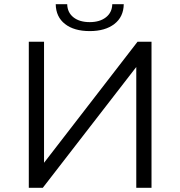

<svg xmlns="http://www.w3.org/2000/svg" viewBox="-20 -900 864 920"><path d="M410 -751Q335 -751 291.5 -785Q248 -819 247 -880H302Q303 -840 332 -817Q361 -794 410 -794Q458 -794 487.5 -817Q517 -840 518 -880H573Q572 -819 528 -785Q484 -751 410 -751ZM118 0V-700H191V-120L639 -700H706V0H633V-579L185 0Z"/></svg>

Font: mBank
Style: Regular
Weight: 400
Designer: Julieta Ulanovsky
Foundry: Julieta Ulanovsky
Version: Version 7.200;PS 007.200;hotconv 1.0.88;makeotf.lib2.5.64775